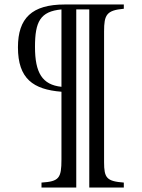

<svg xmlns="http://www.w3.org/2000/svg" viewBox="-20 -682 632 856"><path d="M254 -295C168 -304 136 -358 136 -473C136 -585 159 -631 254 -640ZM532 154V132C456 126 444 112 444 41V-542C444 -616 455 -636 532 -643V-662H269C122 -662 60 -601 60 -471C60 -331 128 -283 254 -273V29C254 113 243 127 165 132V154H320V-640H378V154Z"/></svg>

Font: XITS
Style: Regular
Weight: 400
Designer: MicroPress Inc., with final additions and corrections provided by Coen Hoffman, Elsevier (retired)
Version: Version 1.302